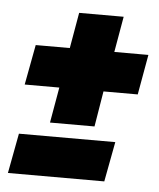

<svg xmlns="http://www.w3.org/2000/svg" viewBox="-43 -534 433 522"><g transform="rotate(5 174.0 -273.0)"><path d="M99.5 -194H221L237 -291H330.5L350 -400.5H257L274 -498H152.5L135.5 -400.5H42.5L22 -291H116.5ZM-2.5 -47.5H260.5L281 -156.5H18Z"/></g></svg>

Font: Anybody Expanded
Style: Bold Italic
Weight: 700
Width: 7
Italic angle: -10°
Version: Version 1.113;gftools[0.9.25]